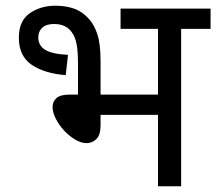

<svg xmlns="http://www.w3.org/2000/svg" viewBox="-20 -652 757 672"><path d="M174 -632Q211 -632 240 -621.5Q269 -611 291 -586Q309 -567 320.5 -533Q332 -499 332 -437V-321H533V-551H402V-622H717V-551H614V0H533V-250H332V-213Q332 -180 317.5 -165.5Q303 -151 283 -151Q264 -151 243 -163.5Q222 -176 204 -195.5Q186 -215 175 -237Q164 -259 164 -278Q164 -296 177.5 -308.5Q191 -321 224 -321H253V-426Q253 -473 248 -498Q243 -523 232 -538Q212 -568 169 -568Q142 -568 128 -555Q114 -542 114 -521Q114 -493 137.5 -478Q161 -463 218 -460L210 -389Q135 -395 90.5 -425.5Q46 -456 46 -520Q46 -579 84 -605.5Q122 -632 174 -632Z"/></svg>

Font: Noto Sans Historical
Style: Regular
Weight: 400
Designer: Monotype Design Team
Foundry: Monotype Imaging Inc.
Version: Version 2.013; ttfautohint (v1.8.4.7-5d5b)